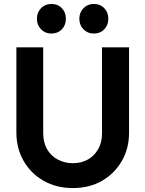

<svg xmlns="http://www.w3.org/2000/svg" viewBox="-20 -943 736 973"><path d="M349 10Q266 10 201.5 -26.5Q137 -63 100 -127Q63 -191 63 -272V-703H199V-268Q199 -221 218.5 -187Q238 -153 272.5 -134.5Q307 -116 349 -116Q392 -116 425 -134.5Q458 -153 477.5 -187Q497 -221 497 -267V-703H634V-271Q634 -190 597 -126.5Q560 -63 496.5 -26.5Q433 10 349 10ZM240 -773Q209 -773 188 -794.5Q167 -816 167 -848Q167 -880 188 -901.5Q209 -923 240 -923Q273 -923 293.5 -901.5Q314 -880 314 -848Q314 -816 293.5 -794.5Q273 -773 240 -773ZM455 -773Q424 -773 403 -794.5Q382 -816 382 -848Q382 -880 403 -901.5Q424 -923 455 -923Q488 -923 508.5 -901.5Q529 -880 529 -848Q529 -816 508.5 -794.5Q488 -773 455 -773Z"/></svg>

Font: Outfit Thin SemiBold
Style: Regular
Weight: 600
Version: Version 1.100;gftools[0.9.27]